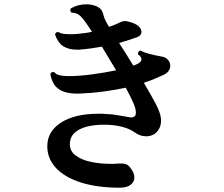

<svg xmlns="http://www.w3.org/2000/svg" viewBox="-20 -828 1040 893"><path d="M536 45Q434 45 358.5 21.5Q283 -2 241.5 -45.5Q200 -89 200 -148Q200 -217 264 -258Q328 -299 437 -299Q445 -299 453 -299Q461 -299 469 -298Q502 -297 531 -291.5Q560 -286 575 -284Q580 -283 583.5 -282.5Q587 -282 590 -282Q612 -282 612 -304Q612 -321 602 -345Q596 -359 586.5 -378.5Q577 -398 565 -420Q513 -409 459.5 -402Q406 -395 356 -393Q321 -391 291 -397.5Q261 -404 241 -424Q221 -444 214 -484Q221 -498 234 -491Q242 -481 259.5 -477.5Q277 -474 299 -474Q348 -474 407.5 -482Q467 -490 520 -501L454 -611Q431 -607 407 -603.5Q383 -600 359 -598Q354 -597 348.5 -597Q343 -597 338 -597Q300 -597 275 -612.5Q250 -628 236 -667Q239 -682 254 -678Q266 -669 303 -669Q311 -669 319.5 -669Q328 -669 337 -670Q354 -672 372 -674Q390 -676 408 -680L399 -694Q379 -724 365.5 -740.5Q352 -757 340.5 -763Q329 -769 313 -769Q307 -774 307 -781Q307 -786 311 -790Q344 -808 382 -808Q402 -808 420 -802Q438 -796 447.5 -786.5Q457 -777 462 -755Q465 -743 472 -729.5Q479 -716 487 -703Q495 -706 504 -709Q513 -712 521 -716Q532 -721 541.5 -725.5Q551 -730 562 -730Q570 -730 579 -727Q611 -719 624.5 -706Q638 -693 638 -680Q638 -664 620 -656Q601 -649 579.5 -642Q558 -635 534 -628Q549 -605 566 -578Q583 -551 600 -523L604 -524Q623 -531 630.5 -538Q638 -545 638 -552Q638 -564 622 -575V-579Q622 -590 633 -593Q652 -583 678 -576.5Q704 -570 732 -565Q751 -562 761.5 -549.5Q772 -537 772 -522Q772 -511 765 -499.5Q758 -488 741 -480Q720 -470 697 -460.5Q674 -451 649 -443Q666 -414 680.5 -388.5Q695 -363 705 -344Q716 -323 722.5 -303.5Q729 -284 729 -266Q729 -256 726.5 -245.5Q724 -235 718 -226Q708 -209 692.5 -201.5Q677 -194 660 -194Q632 -194 607 -212Q582 -230 545 -239Q508 -248 464 -248Q420 -248 384 -239Q348 -230 326.5 -210Q305 -190 305 -156Q305 -125 331.5 -105Q358 -85 401 -75.5Q444 -66 494 -66Q502 -66 509.5 -66Q517 -66 525 -67Q548 -69 562 -65.5Q576 -62 586 -48Q605 -25 605 -2Q605 18 587.5 31.5Q570 45 536 45Z"/></svg>

Font: Zen Antique
Style: Regular
Weight: 400
Designer: Yoshimichi Ohira
Foundry: Positype
Version: Version 1.001